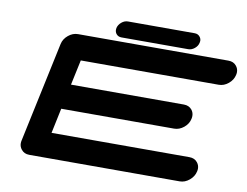

<svg xmlns="http://www.w3.org/2000/svg" viewBox="-86 -948 1373 1069"><g transform="rotate(10 600.5 -413.5)"><path d="M1022.5 -142.1Q1051.8 -142.1 1067.9 -121.6Q1080.1 -106.4 1080.1 -86.9Q1080.1 -79.6 1078.1 -71.3Q1071.8 -42 1046.6 -21Q1021.5 0 992.2 0H141.6Q112.3 0 96.2 -21Q84 -36.1 84 -55.7Q84 -63 85.9 -71.3L206.5 -638.2Q212.9 -667.5 238 -688.2Q263.2 -709 292.5 -709H1143.1Q1172.4 -709 1188.5 -688.5Q1200.7 -673.3 1200.7 -653.8Q1200.7 -646.5 1198.7 -638.2Q1192.4 -608.9 1167.2 -588.1Q1142.1 -567.4 1112.8 -567.4H333L302.7 -425.3H940.9Q970.2 -425.3 986.8 -404.8Q998.5 -389.6 998.5 -370.6Q998.5 -362.8 996.6 -354.5Q990.7 -325.2 965.3 -304.4Q939.9 -283.7 910.6 -283.7H272.5L242.7 -142.1ZM931.2 -826.7Q950.2 -826.7 960.9 -813Q969.2 -802.7 969.2 -790Q969.2 -785.2 967.8 -779.8Q963.9 -760.3 947 -746.6Q930.2 -732.9 911.1 -732.9H534.2Q514.6 -732.9 503.9 -746.6Q496.1 -756.8 496.1 -770Q496.1 -774.4 497.1 -779.8Q501.5 -798.8 518.1 -812.7Q534.7 -826.7 554.2 -826.7Z"/></g></svg>

Font: Robtronika
Style: Italic
Weight: 400
Italic angle: -12°
Designer: GGBot
Version: 1.00